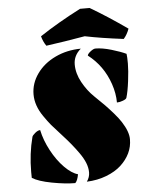

<svg xmlns="http://www.w3.org/2000/svg" viewBox="-60 -939 786 997"><g transform="rotate(-5 333.5 -440.5)"><path d="M380.9 -683.1Q342.3 -650.4 342.3 -603.8Q342.3 -557.1 367.9 -510.5Q393.6 -463.9 427.7 -431.2Q461.9 -398.4 480.7 -379.2Q499.5 -359.9 523.2 -332.8Q546.9 -305.7 560.5 -284.2Q594.2 -231.9 594.2 -192.6Q594.2 -153.3 577.9 -119.6Q561.5 -85.9 531.5 -58.3Q501.5 -30.8 454.8 -12.7Q408.2 5.4 352.1 7.8Q367.7 -14.6 367.7 -39.3Q367.7 -64 357.4 -89.6Q347.2 -115.2 326.2 -144.5Q292.5 -191.9 250.7 -237.3Q209 -282.7 192.6 -302.2Q176.3 -321.8 155.8 -351.6Q115.7 -409.2 115.7 -467.3Q115.7 -525.4 151.4 -575.2Q187 -625 247.8 -653.8Q308.6 -682.6 380.9 -683.1ZM543.5 -388.2Q543.5 -435.5 526.4 -485.8Q492.7 -584 414.1 -644Q415 -652.8 430.7 -665Q446.3 -677.2 456.5 -677.2Q492.2 -677.2 539.8 -663.1Q587.4 -648.9 615.2 -635.7Q617.7 -621.1 617.7 -584.7Q617.7 -548.3 610.8 -493.9Q604 -439.5 594.2 -407.7Q591.3 -400.4 573.5 -394.3Q555.7 -388.2 543.5 -388.2ZM309.6 -34.7Q303.7 -1.5 291.5 9.8Q240.2 9.8 170.4 -3.4Q100.6 -16.6 68.8 -37.1Q68.4 -47.9 68.4 -67.9Q68.4 -163.1 90.8 -248.5Q92.8 -256.3 107.4 -268.3Q122.1 -280.3 133.8 -280.3Q145 -226.6 174.1 -172.4Q203.1 -118.2 240 -80.8Q276.9 -43.5 309.6 -34.7ZM204.1 -713.9Q188 -736.8 180.7 -765.1Q275.4 -828.1 395 -889.6H444.8Q535.6 -836.4 636.7 -765.1Q626 -734.9 607.4 -713.9Q489.7 -728.5 406.7 -745.6Q297.9 -726.6 204.1 -713.9Z"/></g></svg>

Font: Emblema One
Style: Regular
Weight: 400
Designer: Riccardo De Franceschi
Foundry: Riccardo De Franceschi
Version: Version 1.003